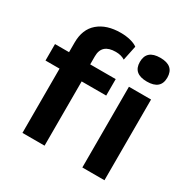

<svg xmlns="http://www.w3.org/2000/svg" viewBox="-163 -880 1016 1030"><g transform="rotate(30 344.5 -364.5)"><path d="M239 -500H397V-398H245V0H108V-398H21V-500H108V-560Q108 -642 159 -685.5Q210 -729 297 -729Q330 -729 357.5 -722Q385 -715 401 -703L382 -612Q359 -627 325 -627Q239 -627 239 -550ZM463 -645Q463 -719 548 -719Q633 -719 633 -645Q633 -572 548 -572Q463 -572 463 -645ZM616 0H479V-500H616Z"/></g></svg>

Font: Work Sans SemiBold
Style: Regular
Weight: 600
Designer: Wei Huang
Foundry: Wei Huang
Version: Version 1.500